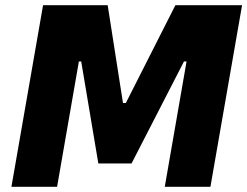

<svg xmlns="http://www.w3.org/2000/svg" viewBox="-20 -720 953 740"><path d="M24 0H200L284 -483H293L359 -90H487L689 -483H699L615 0H791L913 -700H656L465 -323H454L395 -700H146Z"/></svg>

Font: Fixel Display ExtraBold
Style: Italic
Weight: 800
Italic angle: -10°
Designer: AlfaBravo + MacPaw
Foundry: Kyrylo Tkachov, Marchela Mozhyna, Serhii Makarenko, Maria Weinstein, Zakhar Kryvoshyya
Version: Version 1.210;Glyphs 3.2 (3217)